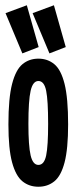

<svg xmlns="http://www.w3.org/2000/svg" viewBox="-20 -702 290 730"><path d="M126 8Q91 8 65.5 -12.5Q40 -33 26 -84.5Q12 -136 12 -229Q12 -329 26 -383Q40 -437 65.5 -458Q91 -479 126 -479Q161 -479 186.5 -458Q212 -437 225.5 -383Q239 -329 239 -229Q239 -136 225.5 -84.5Q212 -33 186.5 -12.5Q161 8 126 8ZM126 -75Q148 -75 155.5 -111Q163 -147 163 -231Q163 -320 155.5 -357Q148 -394 126 -394Q105 -394 96.5 -357Q88 -320 88 -231Q88 -147 96.5 -111Q105 -75 126 -75ZM65 -499 1 -652 82 -682 127 -523ZM168 -499 104 -652 185 -682 230 -523Z"/></svg>

Font: Inconsolata UltraCondensed ExtraBold
Style: Regular
Weight: 800
Width: 1
Monospace: yes
Designer: Raph Levien, Cyreal, Brenton Simpson
Foundry: Raph Levien, Cyreal, Google
Version: Version 3.001; ttfautohint (v1.8.2.53-6de2)